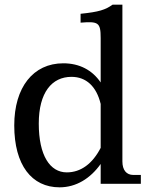

<svg xmlns="http://www.w3.org/2000/svg" viewBox="-20 -787 649 822"><path d="M504 -96V-767H462C431 -745 404 -736 325 -728V-690C401 -696 411 -691 411 -624V-434C375 -487 320 -516 251 -516C122 -516 41 -413 41 -250C41 -80 116 15 235 15C306 15 367 -23 411 -85V0H583V-38H551C521 -38 504 -59 504 -96ZM146 -258C146 -391 202 -458 286 -458C349 -458 393 -417 411 -342V-154C376 -86 326 -49 266 -49C194 -49 146 -121 146 -258Z"/></svg>

Font: LT Superior Serif Medium
Style: Regular
Weight: 500
Designer: Daniel Lyons
Foundry: LyonsType
Version: Version 2.120;FEAKit 1.0